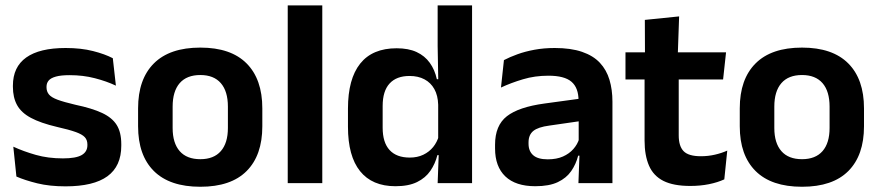

<svg xmlns="http://www.w3.org/2000/svg" viewBox="-20 -681 3270 714"><path d="M223.5 12Q164.5 12 118.8 0.8Q73 -10.5 41 -24.5L29.5 -135.5Q67.5 -118 113.2 -105Q159 -92 214 -92Q262 -92 283.5 -104.2Q305 -116.5 305 -141V-144Q305 -160.5 295.2 -171Q285.5 -181.5 261 -190.2Q236.5 -199 192 -209Q130.5 -223.5 94.8 -242.8Q59 -262 43.5 -290.2Q28 -318.5 28 -358V-362.5Q28 -432 77.5 -467.2Q127 -502.5 224 -502.5Q281.5 -502.5 325.8 -491.2Q370 -480 399.5 -464.5L411 -362.5Q376 -379 332.5 -390.2Q289 -401.5 239 -401.5Q206.5 -401.5 187.8 -396.2Q169 -391 161 -381.5Q153 -372 153 -358.5V-356Q153 -341 161.8 -330Q170.5 -319 194 -310.2Q217.5 -301.5 260 -291.5Q322 -278.5 359.5 -261Q397 -243.5 414 -216.2Q431 -189 431 -145V-139Q431 -63 379.5 -25.5Q328 12 223.5 12Z M725 13.5Q611 13.5 552.2 -45Q493.5 -103.5 493.5 -211.5V-278Q493.5 -386.5 552.2 -445.2Q611 -504 725 -504Q838.5 -504 897 -445.2Q955.5 -386.5 955.5 -278V-211.5Q955.5 -103.5 897.2 -45Q839 13.5 725 13.5ZM725 -89Q775 -89 801.2 -119Q827.5 -149 827.5 -205V-284.5Q827.5 -341.5 801.2 -371.8Q775 -402 725 -402Q674.5 -402 648.2 -371.8Q622 -341.5 622 -284.5V-205Q622 -149 648.2 -119Q674.5 -89 725 -89Z M1050 0V-661H1178.5V0Z M1450.5 11.5Q1364 11.5 1319 -44.5Q1274 -100.5 1274 -209.5V-277Q1274 -387.5 1319.5 -444.5Q1365 -501.5 1455 -501.5Q1499 -501.5 1529.2 -487.5Q1559.5 -473.5 1578.2 -447.5Q1597 -421.5 1604.5 -386.5H1642L1609.5 -291.5Q1608.5 -326 1595.2 -349.8Q1582 -373.5 1558.5 -386Q1535 -398.5 1503 -398.5Q1454.5 -398.5 1428.8 -370.5Q1403 -342.5 1403 -287V-206Q1403 -151 1428.8 -123Q1454.5 -95 1504 -95Q1532 -95 1554 -105.5Q1576 -116 1590.8 -134.2Q1605.5 -152.5 1612 -175.5L1642.5 -104H1606.5Q1598.5 -72 1580.5 -45.8Q1562.5 -19.5 1531 -4Q1499.5 11.5 1450.5 11.5ZM1607.5 0 1612 -120 1609.5 -148.5V-349L1610 -369.5L1607.5 -510V-661H1735.5V0Z M2131 0 2135.5 -120 2132 -131V-284.5L2131.5 -306.5Q2131.5 -354.5 2105.2 -377Q2079 -399.5 2019.5 -399.5Q1969 -399.5 1924.8 -386.2Q1880.5 -373 1843 -355.5L1854 -457.5Q1876 -469 1904.2 -479.2Q1932.5 -489.5 1967.5 -496Q2002.5 -502.5 2043 -502.5Q2103 -502.5 2144.5 -488.2Q2186 -474 2210.8 -447.5Q2235.5 -421 2246.5 -384.2Q2257.5 -347.5 2257.5 -303V0ZM1970.5 11.5Q1897.5 11.5 1859.2 -25Q1821 -61.5 1821 -129V-143Q1821 -214.5 1865 -248.8Q1909 -283 2004.5 -296L2143.5 -315L2151 -232.5L2023 -214Q1981 -208.5 1963.2 -194Q1945.5 -179.5 1945.5 -151.5V-146.5Q1945.5 -119 1962.8 -103.8Q1980 -88.5 2017 -88.5Q2050 -88.5 2073.5 -99Q2097 -109.5 2112.2 -126.8Q2127.5 -144 2134 -165.5L2152 -102H2130Q2122 -70.5 2104.2 -44.8Q2086.5 -19 2054.5 -3.8Q2022.5 11.5 1970.5 11.5Z M2547 10.5Q2484.5 10.5 2447.2 -8.2Q2410 -27 2393.5 -65Q2377 -103 2377 -158.5V-444.5H2504V-177.5Q2504 -137.5 2522.2 -118.8Q2540.5 -100 2586.5 -100Q2613.5 -100 2638.5 -105.8Q2663.5 -111.5 2684.5 -121L2673.5 -14Q2648.5 -2.5 2616.2 4Q2584 10.5 2547 10.5ZM2306 -385.5V-486.5H2680L2669 -385.5ZM2378.5 -477 2378 -607 2505.5 -620 2500.5 -477Z M2962.5 13.5Q2848.5 13.5 2789.8 -45Q2731 -103.5 2731 -211.5V-278Q2731 -386.5 2789.8 -445.2Q2848.5 -504 2962.5 -504Q3076 -504 3134.5 -445.2Q3193 -386.5 3193 -278V-211.5Q3193 -103.5 3134.8 -45Q3076.5 13.5 2962.5 13.5ZM2962.5 -89Q3012.5 -89 3038.8 -119Q3065 -149 3065 -205V-284.5Q3065 -341.5 3038.8 -371.8Q3012.5 -402 2962.5 -402Q2912 -402 2885.8 -371.8Q2859.5 -341.5 2859.5 -284.5V-205Q2859.5 -149 2885.8 -119Q2912 -89 2962.5 -89Z"/></svg>

Font: Anek Telugu SemiBold
Style: Regular
Weight: 600
Designer: Omkar Bhoir (Telugu), Yesha Goshar (Latin)
Foundry: Ek Type
Version: Version 1.003